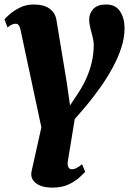

<svg xmlns="http://www.w3.org/2000/svg" viewBox="-31 -581 576 854"><path d="M307 -152Q334.5 -192 351.8 -230Q369 -268 377.5 -305.8Q386 -343.5 386 -382Q386 -397 381 -416.5Q376 -436 370.8 -456.5Q365.5 -477 365.5 -494Q365.5 -521 384 -541Q402.5 -561 441 -561Q483.5 -561 503.2 -530.2Q523 -499.5 523 -455.5Q523 -414 509 -370.2Q495 -326.5 471 -281.8Q447 -237 415.8 -193Q384.5 -149 350.5 -108Q337.5 -93 325.2 -78.8Q313 -64.5 301.5 -51.5L271 134.5Q268 153.5 273.2 162.8Q278.5 172 288.5 172Q298 172 308.2 167Q318.5 162 334 149.5L348 183.5Q340.5 191.5 322 208.5Q303.5 225.5 273.8 239.5Q244 253.5 203 253.5Q153 253.5 127.8 233Q102.5 212.5 109.5 180.5L153 -14.5L60.5 -447.5Q57 -463.5 51.8 -469.5Q46.5 -475.5 39.5 -475.5Q33 -475.5 24.5 -472.8Q16 -470 2.5 -459L-11 -495Q-6.5 -501 11.5 -517Q29.5 -533 57.2 -547Q85 -561 119 -561Q164 -561 189.2 -542.8Q214.5 -524.5 220 -492.5L266 -213.5L280.5 -112Z"/></svg>

Font: Merriweather 36pt Black
Style: Italic
Weight: 900
Italic angle: -7.8°
Version: Version 2.101